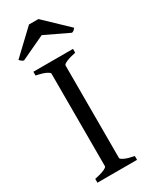

<svg xmlns="http://www.w3.org/2000/svg" viewBox="-212 -872 734 922"><g transform="rotate(-30 155.0 -411.0)"><path d="M34.2 0V-21Q67.4 -27.8 86.2 -35.9Q105 -43.9 105 -50.8V-564Q105 -569.8 87.2 -578.6Q69.3 -587.4 34.2 -594.2V-615.2H253.9V-594.2Q220.7 -587.4 201.9 -579.1Q183.1 -570.8 183.1 -564V-50.8Q183.1 -44.9 200.9 -36.4Q218.8 -27.8 253.9 -21V0ZM309.6 -700.2Q303.7 -693.4 300.3 -690.2Q296.9 -687 288.6 -684.6L156.7 -747.6L22.5 -684.6Q18.6 -686 15.9 -687.3Q13.2 -688.5 11 -690.2Q8.8 -691.9 6.3 -694.3Q3.9 -696.8 0.5 -700.2L129.4 -822.3H181.6Z"/></g></svg>

Font: Akkhara
Style: Regular
Weight: 400
Designer: J. Victor Gaultney
Version: Version 1.00 June 13, 2006, initial release